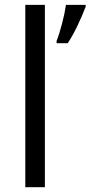

<svg xmlns="http://www.w3.org/2000/svg" viewBox="-20 -780 377 800"><path d="M167 0H85.4V-759.8H167ZM254.9 -759.8H336.9V-752Q321.8 -712.4 302.2 -671.6Q282.7 -630.9 262.2 -600.1H215.8V-609.4Q227.1 -637.7 238.5 -681.6Q250 -725.6 254.9 -759.8Z"/></svg>

Font: Viking Open Sans
Style: Regular
Weight: 400
Foundry: Ascender Corporation
Version: Version 2.001